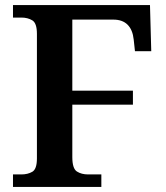

<svg xmlns="http://www.w3.org/2000/svg" viewBox="-20 -734 651 754"><path d="M31 0V-49H64Q89 -49 107 -59.5Q125 -70 125 -112V-601Q125 -643 107 -654Q89 -665 64 -665H31V-714H569L574 -533H510L505 -579Q501 -617 481 -637Q461 -657 425 -657H264V-378H502V-323H264V-117Q264 -72 282 -60.5Q300 -49 326 -49H378V0Z"/></svg>

Font: Noto Nastaliq Urdu SemiBold
Style: Regular
Weight: 600
Version: Version 3.007